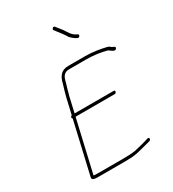

<svg xmlns="http://www.w3.org/2000/svg" viewBox="-196 -963 927 1031"><g transform="rotate(-30 267.5 -448.0)"><path d="M393.8 -757 387.5 -760C361.5 -772.4 352.7 -793.9 337.4 -816L307.2 -854C301.3 -863.4 285.2 -850 291.4 -842L321.4 -803C332.8 -788.2 334.1 -784.8 343 -771C351.8 -759.6 369.2 -746.5 382.8 -740C392.7 -736 403.1 -751.7 393.8 -757ZM190.9 -567C183.4 -540.3 176 -519.7 169.6 -492L147.7 -397C143.3 -395.7 140.7 -393 139.8 -389C138.9 -385 140.2 -382 143.7 -380L69.4 -58C65.1 -39.6 86.9 -39 108 -39H262C293.2 -39 322.9 -39.3 348.4 -45L380.1 -52.5C399.7 -57.1 420.6 -63.7 438.7 -68C451.5 -72 450.6 -88.7 437.9 -86C409.8 -76.3 379 -69.3 348.3 -62C323.6 -57.6 295.3 -57 266.2 -57H112.2C104.8 -57 97.9 -57.3 91.4 -58C90.1 -58 88.8 -58.3 87.6 -59L161.7 -380H403.7C409.7 -380 413.4 -383 414.8 -389C416.2 -395 413.9 -398 407.9 -398H165.9L187.6 -492C193.7 -518.3 201.3 -539.6 208.7 -566C216.7 -600.6 227.7 -618 260.7 -618H364.7C411.2 -618 454.3 -611.2 489 -602C497.1 -599.5 522.1 -570.6 533.1 -589.5C540.4 -602 520.5 -602.9 514.6 -609C510.3 -613.7 504.8 -617 497.9 -619C460.6 -627.7 418.1 -636 368.8 -636H264.8C221.4 -636 201.2 -611.7 190.9 -567Z"/></g></svg>

Font: HoneyBee
Style: BLnIt
Weight: 100
Foundry: Cannot Into Space Fonts
Version: Version 0.89